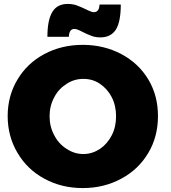

<svg xmlns="http://www.w3.org/2000/svg" viewBox="-20 -942 867 976"><path d="M597 -667C538 -698 473 -714 401 -714C328 -714 263 -698 205 -667C147 -636 102 -593 69 -538C36 -483 19 -421 19 -352C19 -283 36 -220 69 -165C102 -109 147 -65 205 -34C263 -2 328 14 401 14C473 14 538 -2 597 -34C655 -65 701 -109 734 -165C767 -220 783 -283 783 -352C783 -421 767 -483 734 -538C701 -593 655 -636 597 -667ZM319 -516C345 -533 373 -541 404 -541C435 -541 463 -533 488 -516C513 -499 533 -477 548 -448C563 -419 570 -386 570 -351C570 -315 563 -283 548 -254C533 -225 513 -202 488 -185C462 -168 434 -159 404 -159C373 -159 345 -168 319 -185C292 -202 271 -225 256 -254C240 -283 232 -316 232 -351C232 -386 240 -419 256 -448C271 -477 292 -499 319 -516ZM570 -793C586 -820 594 -862 594 -919H486C485 -906 483 -896 478 -890C473 -883 466 -880 456 -880C451 -880 445 -882 438 -885C431 -888 423 -891 416 -895C398 -904 382 -910 369 -915C355 -920 340 -922 324 -922C288 -922 262 -908 246 -881C229 -853 221 -811 221 -755H330C331 -782 341 -795 358 -795C367 -795 381 -790 401 -779C418 -770 434 -764 447 -759C460 -754 475 -752 491 -752C527 -752 553 -766 570 -793Z"/></svg>

Font: Argentum Sans ExtraBold
Style: Regular
Weight: 800
Designer: Julieta Ulanovsky
Foundry: Julieta Ulanovsky
Version: Version 5.001;February 15, 2019;FontCreator 11.5.0.2425 64-b